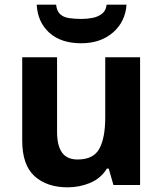

<svg xmlns="http://www.w3.org/2000/svg" viewBox="-20 -791 697 821"><path d="M579 -546V0H465L445 -70H437Q411 -28 365.5 -9Q320 10 269 10Q181 10 128 -37.5Q75 -85 75 -190V-546H224V-227Q224 -169 245 -139Q266 -109 312 -109Q380 -109 405 -155.5Q430 -202 430 -289V-546ZM521 -771Q516 -698 463 -652Q410 -606 327 -606Q241 -606 191 -651Q141 -696 137 -771H220Q223 -743 237.5 -730Q252 -717 276 -713.5Q300 -710 328 -710Q352 -710 375.5 -714.5Q399 -719 416 -732Q433 -745 436 -771Z"/></svg>

Font: Noto Sans Gurmukhi
Style: Bold
Weight: 700
Designer: Jelle Bosma - Monotype Design Team
Foundry: Monotype Imaging Inc.
Version: Version 2.004; ttfautohint (v1.8.4.7-5d5b)